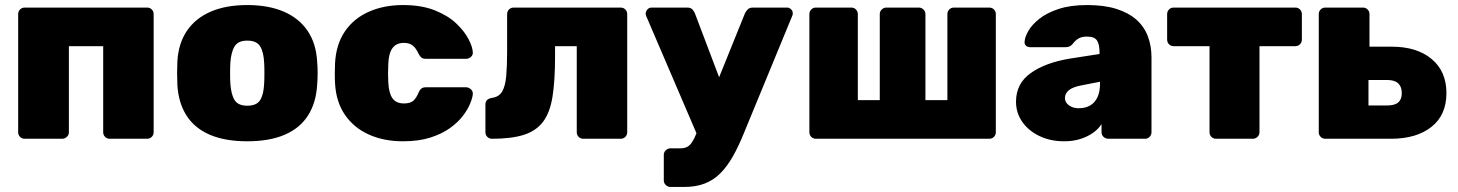

<svg xmlns="http://www.w3.org/2000/svg" viewBox="-20 -550 5778 761"><path d="M78 0Q67 0 59.5 -7.5Q52 -15 52 -26V-494Q52 -505 59.5 -512.5Q67 -520 78 -520H563Q574 -520 581.5 -512.5Q589 -505 589 -494V-26Q589 -15 581.5 -7.5Q574 0 563 0H415Q404 0 396.5 -7.5Q389 -15 389 -26V-367H253V-26Q253 -15 245 -7.5Q237 0 226 0Z M960 10Q872 10 811.5 -16Q751 -42 719 -92.5Q687 -143 683 -214Q682 -235 682 -260Q682 -285 683 -306Q687 -378 721 -428Q755 -478 815.5 -504Q876 -530 960 -530Q1044 -530 1104.5 -504Q1165 -478 1199 -428Q1233 -378 1237 -306Q1239 -285 1239 -260Q1239 -235 1237 -214Q1233 -143 1201 -92.5Q1169 -42 1108.5 -16Q1048 10 960 10ZM960 -131Q997 -131 1011 -153Q1025 -175 1027 -219Q1028 -234 1028 -260Q1028 -286 1027 -301Q1025 -344 1011 -366.5Q997 -389 960 -389Q924 -389 910 -366.5Q896 -344 893 -301Q892 -286 892 -260Q892 -234 893 -219Q896 -175 910 -153Q924 -131 960 -131Z M1577 10Q1502 10 1442.5 -16.5Q1383 -43 1347.5 -94.5Q1312 -146 1308 -219Q1307 -235 1307 -259Q1307 -283 1308 -300Q1312 -374 1347 -425.5Q1382 -477 1442 -503.5Q1502 -530 1577 -530Q1651 -530 1703.5 -509Q1756 -488 1788.5 -457Q1821 -426 1837 -395Q1853 -364 1854 -343Q1855 -332 1846.5 -324.5Q1838 -317 1828 -317H1667Q1656 -317 1650 -322Q1644 -327 1639 -337Q1629 -359 1616 -369.5Q1603 -380 1581 -380Q1550 -380 1535 -358.5Q1520 -337 1519 -295Q1517 -254 1519 -224Q1521 -181 1535.5 -160.5Q1550 -140 1581 -140Q1606 -140 1618 -150.5Q1630 -161 1639 -183Q1643 -193 1649.5 -198.5Q1656 -204 1667 -204H1828Q1838 -204 1846.5 -196Q1855 -188 1854 -177Q1853 -163 1843.5 -139.5Q1834 -116 1814.5 -90.5Q1795 -65 1763 -42Q1731 -19 1685 -4.5Q1639 10 1577 10Z M1930 0Q1919 0 1911.5 -7.5Q1904 -15 1904 -26V-136Q1904 -158 1930 -162Q1958 -166 1970.5 -187.5Q1983 -209 1986.5 -249.5Q1990 -290 1990 -347V-494Q1990 -505 1997.5 -512.5Q2005 -520 2016 -520H2440Q2451 -520 2458.5 -512.5Q2466 -505 2466 -494V-26Q2466 -15 2458.5 -7.5Q2451 0 2440 0H2292Q2281 0 2273.5 -7.5Q2266 -15 2266 -26V-367H2180V-326Q2180 -231 2170 -167.5Q2160 -104 2132.5 -67.5Q2105 -31 2056 -15.5Q2007 0 1930 0Z M2637 191Q2627 191 2619 183.5Q2611 176 2611 165V64Q2611 53 2619 45.5Q2627 38 2637 38H2676Q2692 38 2703 32.5Q2714 27 2723 13.5Q2732 0 2741 -23L2933 -498Q2937 -506 2944 -513Q2951 -520 2965 -520H3100Q3108 -520 3115 -513.5Q3122 -507 3122 -499Q3122 -497 3122 -494Q3122 -491 3120 -487L2930 -26Q2908 29 2885 69.5Q2862 110 2835 137Q2808 164 2773 177.5Q2738 191 2692 191ZM2746 -9 2541 -487Q2539 -493 2539 -497Q2540 -506 2546.5 -513Q2553 -520 2563 -520H2704Q2718 -520 2724.5 -512.5Q2731 -505 2734 -498L2868 -144Z M3214 0Q3203 0 3195.5 -7.5Q3188 -15 3188 -26V-494Q3188 -505 3195.5 -512.5Q3203 -520 3214 -520H3354Q3365 -520 3372.5 -512.5Q3380 -505 3380 -494V-153H3467V-494Q3467 -505 3475 -512.5Q3483 -520 3493 -520H3622Q3632 -520 3640 -512.5Q3648 -505 3648 -494V-153H3735V-494Q3735 -505 3742.5 -512.5Q3750 -520 3761 -520H3901Q3912 -520 3919.5 -512.5Q3927 -505 3927 -494V-26Q3927 -15 3919.5 -7.5Q3912 0 3901 0Z M4198 10Q4143 10 4099.5 -11Q4056 -32 4031.5 -67.5Q4007 -103 4007 -147Q4007 -219 4065.5 -260.5Q4124 -302 4222 -318L4338 -336V-343Q4338 -374 4328 -389.5Q4318 -405 4288 -405Q4267 -405 4254 -397Q4241 -389 4230 -374Q4220 -363 4204 -363H4063Q4053 -363 4046.5 -369Q4040 -375 4041 -385Q4042 -403 4056 -427.5Q4070 -452 4099.5 -475.5Q4129 -499 4176 -514.5Q4223 -530 4289 -530Q4356 -530 4404 -515Q4452 -500 4483 -473Q4514 -446 4529 -407.5Q4544 -369 4544 -322V-26Q4544 -15 4536.5 -7.5Q4529 0 4518 0H4373Q4362 0 4354 -7.5Q4346 -15 4346 -26V-58Q4333 -38 4311.5 -23Q4290 -8 4261.5 1Q4233 10 4198 10ZM4256 -121Q4281 -121 4300 -131.5Q4319 -142 4329.5 -164Q4340 -186 4340 -219V-226L4268 -212Q4231 -205 4216 -192Q4201 -179 4201 -162Q4201 -150 4208 -141Q4215 -132 4227.5 -126.5Q4240 -121 4256 -121Z M4800 0Q4789 0 4781.5 -7.5Q4774 -15 4774 -26V-367H4632Q4621 -367 4613.5 -374.5Q4606 -382 4606 -393V-494Q4606 -505 4613.5 -512.5Q4621 -520 4632 -520H5114Q5125 -520 5132.5 -512.5Q5140 -505 5140 -494V-393Q5140 -382 5132.5 -374.5Q5125 -367 5114 -367H4972V-26Q4972 -15 4964 -7.5Q4956 0 4946 0Z M5233 0Q5222 0 5214.5 -7.5Q5207 -15 5207 -26V-494Q5207 -505 5214.5 -512.5Q5222 -520 5233 -520H5382Q5393 -520 5400.5 -512.5Q5408 -505 5408 -494V-365H5496Q5596 -365 5654.5 -316Q5713 -267 5713 -181Q5713 -94 5653.5 -47Q5594 0 5493 0ZM5404 -132H5478Q5508 -132 5522 -144Q5536 -156 5536 -181Q5536 -206 5522 -219.5Q5508 -233 5478 -233H5404Z"/></svg>

Font: Rubik ExtraBold
Style: Regular
Weight: 800
Designer: Hubert and Fischer
Foundry: Hubert and Fischer
Version: Version 2.300;gftools[0.9.30]